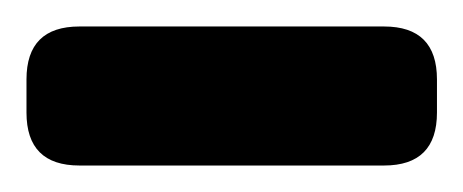

<svg xmlns="http://www.w3.org/2000/svg" viewBox="-20 -722 350 145"><path d="M40 -597Q0 -597 0 -637V-662Q0 -702 40 -702H270Q310 -702 310 -662V-637Q310 -597 270 -597Z"/></svg>

Font: Asap Condensed Black
Style: Regular
Weight: 900
Width: 3
Designer: Pablo Cosgaya
Foundry: Omnibus-Type
Version: Version 3.001; ttfautohint (v1.8.4.7-5d5b)